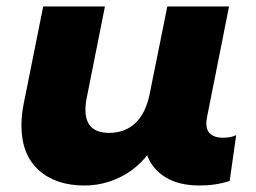

<svg xmlns="http://www.w3.org/2000/svg" viewBox="-20 -562 788 591"><path d="M707 -146 687 -5Q644 9 595 9Q531 9 490 -16Q449 -41 433 -84Q396 -38 345.5 -14.5Q295 9 240 9Q151 9 98.5 -39Q46 -87 46 -176Q46 -209 53 -243L113 -542H303L247 -261Q243 -242 243 -224Q243 -153 316 -153Q365 -153 397 -183.5Q429 -214 441 -274L495 -542H685L617 -200Q615 -188 615 -183Q615 -160 628.5 -149Q642 -138 665 -138Q691 -138 707 -146Z"/></svg>

Font: Montserrat Alternates ExtraBold
Style: Italic
Weight: 800
Italic angle: -11.3°
Designer: Julieta Ulanovsky
Foundry: Julieta Ulanovsky
Version: Version 7.200